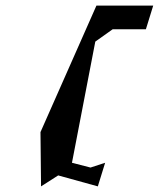

<svg xmlns="http://www.w3.org/2000/svg" viewBox="-20 -808 565 683"><path d="M124 -338 126 -145 187 -184 328 -145 354 -229 302 -212 236 -229 319 -660 381 -704H499L525 -788H323Z"/></svg>

Font: bitstorm
Style: sucnobl
Weight: 400
Version: Version 0.2